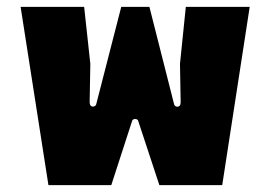

<svg xmlns="http://www.w3.org/2000/svg" viewBox="-20 -537 787 559"><path d="M121 2H304L365 -186C367 -192 380 -192 382 -186L444 2H627L707 -517H521L504 -351L506 -239C506 -221 489 -225 487 -233L415 -517H333L260 -233C258 -225 241 -222 241 -239L243 -351L225 -517H40Z"/></svg>

Font: Finlandica Black
Style: Regular
Weight: 900
Designer: Niklas Ekholm, Juho Hiilivirta, Jaakko Suomalainen
Foundry: Helsinki Type Studio
Version: Version 2.000;Glyphs 3.2 (3202)